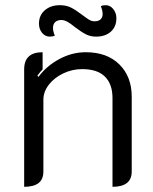

<svg xmlns="http://www.w3.org/2000/svg" viewBox="-20 -710 590 739"><path d="M73 -443Q73 -509 144 -509V-443Q136 -435 124 -419L128 -414Q159 -456 208 -482.5Q257 -509 310 -509Q392 -509 439.5 -462Q487 -415 487 -338V-50Q487 9 413 9V-333Q413 -386 384 -415Q355 -444 296 -444Q258 -444 223.5 -427.5Q189 -411 168 -384Q147 -357 147 -326V-50Q147 -20 128.5 -5.5Q110 9 73 9ZM130 -619Q130 -651 152.5 -670.5Q175 -690 210 -690Q235 -690 253 -681Q271 -672 296 -653Q313 -640 323 -634Q333 -628 344 -628Q359 -628 367 -635.5Q375 -643 375 -655Q375 -670 368 -686Q375 -690 387 -690Q404 -690 416 -675Q428 -660 428 -640Q428 -607 406.5 -588Q385 -569 350 -569Q328 -569 310.5 -578Q293 -587 268 -606Q251 -620 239 -626.5Q227 -633 216 -633Q201 -633 192.5 -625Q184 -617 184 -603Q184 -589 191 -573Q183 -569 172 -569Q154 -569 142 -583.5Q130 -598 130 -619Z"/></svg>

Font: K2D Light
Style: Regular
Weight: 300
Designer: Katatrad Aksorn Co.,Ltd.
Foundry: Cadson Demak Co.,Ltd.
Version: Version 1.000; ttfautohint (v1.6)